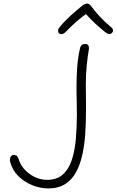

<svg xmlns="http://www.w3.org/2000/svg" viewBox="-20 -1038 652 1074"><path d="M428 -770Q431 -780 437.5 -786Q444 -792 455 -792Q469 -792 474 -784Q479 -776 477 -762Q470 -721 465 -670.5Q460 -620 460 -563Q460 -541 460.5 -517Q461 -493 461 -468.5Q461 -444 461 -419Q461 -355 457 -292.5Q453 -230 441 -174.5Q429 -119 406 -76Q383 -33 344.5 -8.5Q306 16 249 16Q205 16 160.5 -2Q116 -20 82.5 -53Q49 -86 37 -132Q35 -142 36 -149.5Q37 -157 40 -162Q43 -167 48 -169Q53 -171 58 -171Q70 -171 75.5 -164.5Q81 -158 85 -146Q94 -116 117.5 -90Q141 -64 174 -48Q207 -32 244 -32Q298 -32 331 -61.5Q364 -91 381 -141.5Q398 -192 404 -257.5Q410 -323 410 -395Q410 -422 409.5 -448Q409 -474 408.5 -499.5Q408 -525 408 -551Q408 -604 411.5 -658Q415 -712 428 -770ZM348 -860Q339 -850 329 -847.5Q319 -845 310 -852Q304 -859 305 -868.5Q306 -878 314 -887Q331 -908 353.5 -930Q376 -952 399.5 -972.5Q423 -993 442 -1008Q449 -1012 455 -1015Q461 -1018 467 -1018Q474 -1018 479 -1014.5Q484 -1011 489 -1005Q513 -972 541 -942.5Q569 -913 599 -888Q611 -879 612 -870Q613 -861 606 -854Q599 -847 590.5 -847.5Q582 -848 569 -858Q540 -881 513 -906Q486 -931 461 -959Q444 -948 422 -929.5Q400 -911 380 -892Q360 -873 348 -860Z"/></svg>

Font: Playpen Sans ExtraLight
Style: Regular
Weight: 250
Designer: Laura Meseguer, Veronika Burian, José Scaglione
Foundry: TypeTogether
Version: Version 1.001